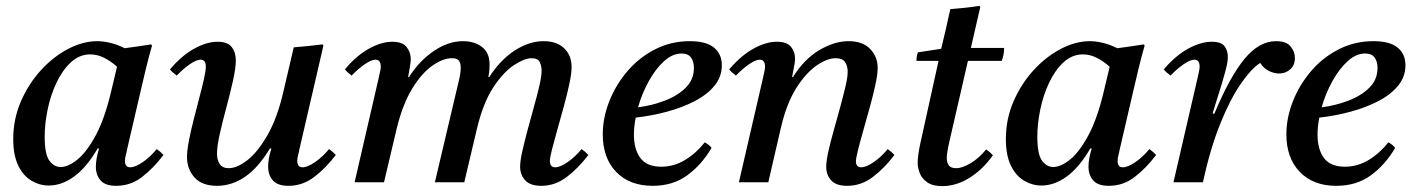

<svg xmlns="http://www.w3.org/2000/svg" viewBox="-20 -620 4809 653"><path d="M146 11Q115 11 87 -5.5Q59 -22 42 -57Q25 -92 25 -147Q25 -215 51 -275Q77 -335 119 -381Q161 -427 211.5 -453.5Q262 -480 311 -480Q330 -480 354 -474.5Q378 -469 404 -456Q425 -459 447.5 -462Q470 -465 494 -469L497 -465Q485 -423 476 -385.5Q467 -348 458 -309L412 -111Q411 -104 408 -93Q405 -82 405 -72Q405 -63 409 -57Q413 -51 423 -51Q440 -51 466 -69Q492 -87 513 -113Q526 -104 536 -93Q502 -48 463 -18Q424 12 375 12Q338 12 322 -6.5Q306 -25 306 -53Q306 -80 317 -115H312Q275 -51 232.5 -20Q190 11 146 11ZM378 -393Q357 -412 334 -423.5Q311 -435 287 -435Q250 -435 221 -408Q192 -381 172 -338.5Q152 -296 142 -247.5Q132 -199 132 -155Q132 -95 148 -73.5Q164 -52 186 -52Q212 -52 243.5 -77.5Q275 -103 305.5 -159.5Q336 -216 358 -309Z M944 -309 979 -459Q1003 -461 1028 -463.5Q1053 -466 1077 -469L1080 -465L998 -111Q997 -104 994 -93Q991 -82 991 -72Q991 -63 995 -57Q999 -51 1009 -51Q1026 -51 1052 -69Q1078 -87 1099 -113Q1112 -104 1122 -93Q1088 -48 1048.5 -18Q1009 12 961 12Q924 12 908 -6.5Q892 -25 892 -53Q892 -81 903 -115H898Q858 -49 813 -18.5Q768 12 718 12Q667 12 641.5 -16.5Q616 -45 616 -86Q616 -108 622.5 -141.5Q629 -175 638.5 -212.5Q648 -250 657.5 -286Q667 -322 673.5 -350.5Q680 -379 680 -394Q680 -417 662 -417Q648 -417 625.5 -401.5Q603 -386 581 -363Q574 -368 568.5 -373Q563 -378 558 -384Q598 -431 640.5 -454.5Q683 -478 720 -478Q754 -478 768 -460Q782 -442 782 -415Q782 -389 772.5 -346Q763 -303 750 -255Q737 -207 727.5 -164.5Q718 -122 718 -97Q718 -77 727 -62.5Q736 -48 758 -48Q786 -48 821 -75Q856 -102 889.5 -160Q923 -218 944 -309Z M1821 12Q1784 12 1766.5 -6.5Q1749 -25 1749 -53Q1749 -73 1756.5 -106Q1764 -139 1774.5 -178.5Q1785 -218 1796 -257Q1807 -296 1814.5 -328.5Q1822 -361 1822 -380Q1822 -396 1815.5 -409Q1809 -422 1788 -422Q1764 -422 1728 -398.5Q1692 -375 1657.5 -322.5Q1623 -270 1602 -182L1559 0H1459L1539 -339Q1543 -355 1545 -367Q1547 -379 1547 -389Q1547 -405 1541 -413.5Q1535 -422 1517 -422Q1486 -422 1449.5 -396Q1413 -370 1381 -317Q1349 -264 1329 -182L1286 0H1186L1268 -355Q1275 -384 1275 -393Q1275 -417 1257 -417Q1243 -417 1220.5 -401.5Q1198 -386 1176 -363Q1169 -368 1163.5 -373Q1158 -378 1153 -384Q1191 -430 1234 -454Q1277 -478 1314 -478Q1349 -478 1363 -460Q1377 -442 1377 -419Q1377 -411 1374.5 -394.5Q1372 -378 1368 -358H1371Q1407 -414 1456 -447Q1505 -480 1555 -480Q1593 -480 1619 -460.5Q1645 -441 1645 -401Q1645 -394 1644.5 -385Q1644 -376 1641 -358H1644Q1682 -417 1731 -448.5Q1780 -480 1829 -480Q1873 -480 1898.5 -456Q1924 -432 1924 -392Q1924 -370 1916.5 -335Q1909 -300 1898 -259.5Q1887 -219 1876 -180.5Q1865 -142 1857.5 -112.5Q1850 -83 1850 -71Q1850 -64 1854 -57.5Q1858 -51 1868 -51Q1885 -51 1911 -69Q1937 -87 1958 -113Q1971 -104 1981 -93Q1947 -48 1907.5 -18Q1868 12 1821 12Z M2435 -398Q2435 -359 2410 -328.5Q2385 -298 2342.5 -276Q2300 -254 2248 -240Q2196 -226 2142 -220Q2136 -189 2136 -162Q2136 -112 2158 -82.5Q2180 -53 2229 -53Q2272 -53 2310 -76Q2348 -99 2377 -136Q2393 -127 2400 -117Q2366 -59 2317 -23.5Q2268 12 2200 12Q2121 12 2075.5 -35.5Q2030 -83 2030 -163Q2030 -219 2052 -275Q2074 -331 2113.5 -377.5Q2153 -424 2207.5 -452Q2262 -480 2326 -480Q2382 -480 2408.5 -458Q2435 -436 2435 -398ZM2150 -255Q2197 -261 2240.5 -277.5Q2284 -294 2312 -321.5Q2340 -349 2340 -389Q2340 -411 2330 -424.5Q2320 -438 2298 -438Q2267 -438 2238 -411.5Q2209 -385 2186 -343Q2163 -301 2150 -255Z M2635 -182 2593 0H2493L2575 -355Q2582 -384 2582 -393Q2582 -417 2564 -417Q2550 -417 2527.5 -401.5Q2505 -386 2483 -363Q2476 -368 2470.5 -373Q2465 -378 2460 -384Q2500 -431 2542.5 -454.5Q2585 -478 2622 -478Q2656 -478 2670 -461Q2684 -444 2684 -421Q2684 -409 2680.5 -392.5Q2677 -376 2674 -358H2677Q2715 -419 2766.5 -449.5Q2818 -480 2866 -480Q2914 -480 2939.5 -453.5Q2965 -427 2965 -389Q2965 -368 2957.5 -333Q2950 -298 2939 -258Q2928 -218 2917 -179.5Q2906 -141 2898.5 -111.5Q2891 -82 2891 -70Q2891 -63 2895 -57Q2899 -51 2909 -51Q2926 -51 2952 -69Q2978 -87 2999 -113Q3012 -104 3022 -93Q2988 -48 2948.5 -18Q2909 12 2861 12Q2824 12 2807 -6.5Q2790 -25 2790 -53Q2790 -73 2797.5 -106Q2805 -139 2816 -178Q2827 -217 2837.5 -255.5Q2848 -294 2855.5 -326Q2863 -358 2863 -376Q2863 -396 2854 -409Q2845 -422 2822 -422Q2793 -422 2757 -397Q2721 -372 2688.5 -321Q2656 -270 2637 -190Z M3387 -413H3272L3209 -139Q3200 -100 3200 -83Q3200 -67 3207 -57.5Q3214 -48 3232 -48Q3253 -48 3282 -65.5Q3311 -83 3334 -112Q3347 -103 3357 -92Q3322 -43 3277 -15Q3232 13 3184 13Q3152 13 3133.5 0Q3115 -13 3108 -31.5Q3101 -50 3101 -66Q3101 -77 3103 -93Q3105 -109 3110 -132L3172 -413H3097Q3097 -421 3098 -428Q3099 -435 3102 -442L3181 -454Q3188 -483 3196.5 -519.5Q3205 -556 3212 -589Q3236 -591 3261.5 -593.5Q3287 -596 3311 -600L3314 -596Q3307 -566 3300 -535.5Q3293 -505 3282 -457H3395Q3395 -445 3393 -434.5Q3391 -424 3387 -413Z M3522 11Q3491 11 3463 -5.5Q3435 -22 3418 -57Q3401 -92 3401 -147Q3401 -215 3427 -275Q3453 -335 3495 -381Q3537 -427 3587.5 -453.5Q3638 -480 3687 -480Q3706 -480 3730 -474.5Q3754 -469 3780 -456Q3801 -459 3823.5 -462Q3846 -465 3870 -469L3873 -465Q3861 -423 3852 -385.5Q3843 -348 3834 -309L3788 -111Q3787 -104 3784 -93Q3781 -82 3781 -72Q3781 -63 3785 -57Q3789 -51 3799 -51Q3816 -51 3842 -69Q3868 -87 3889 -113Q3902 -104 3912 -93Q3878 -48 3839 -18Q3800 12 3751 12Q3714 12 3698 -6.5Q3682 -25 3682 -53Q3682 -80 3693 -115H3688Q3651 -51 3608.5 -20Q3566 11 3522 11ZM3754 -393Q3733 -412 3710 -423.5Q3687 -435 3663 -435Q3626 -435 3597 -408Q3568 -381 3548 -338.5Q3528 -296 3518 -247.5Q3508 -199 3508 -155Q3508 -95 3524 -73.5Q3540 -52 3562 -52Q3588 -52 3619.5 -77.5Q3651 -103 3681.5 -159.5Q3712 -216 3734 -309Z M4071 0H3971L4053 -355Q4060 -384 4060 -393Q4060 -417 4042 -417Q4028 -417 4005.5 -401.5Q3983 -386 3961 -363Q3954 -368 3948.5 -373Q3943 -378 3938 -384Q3978 -431 4021 -454.5Q4064 -478 4101 -478Q4134 -478 4145 -462.5Q4156 -447 4156 -426Q4156 -413 4152 -395.5Q4148 -378 4136 -337L4104 -234L4110 -233Q4162 -358 4212 -419Q4262 -480 4320 -480Q4355 -480 4369.5 -462Q4384 -444 4384 -423Q4384 -398 4368 -384Q4352 -370 4330 -370Q4314 -370 4296 -378.5Q4278 -387 4266 -406Q4235 -386 4199 -333.5Q4163 -281 4129.5 -197.5Q4096 -114 4071 0Z M4760 -398Q4760 -359 4735 -328.5Q4710 -298 4667.5 -276Q4625 -254 4573 -240Q4521 -226 4467 -220Q4461 -189 4461 -162Q4461 -112 4483 -82.5Q4505 -53 4554 -53Q4597 -53 4635 -76Q4673 -99 4702 -136Q4718 -127 4725 -117Q4691 -59 4642 -23.5Q4593 12 4525 12Q4446 12 4400.5 -35.5Q4355 -83 4355 -163Q4355 -219 4377 -275Q4399 -331 4438.5 -377.5Q4478 -424 4532.5 -452Q4587 -480 4651 -480Q4707 -480 4733.5 -458Q4760 -436 4760 -398ZM4475 -255Q4522 -261 4565.5 -277.5Q4609 -294 4637 -321.5Q4665 -349 4665 -389Q4665 -411 4655 -424.5Q4645 -438 4623 -438Q4592 -438 4563 -411.5Q4534 -385 4511 -343Q4488 -301 4475 -255Z"/></svg>

Font: Castoro
Style: Italic
Weight: 400
Italic angle: -11°
Designer: John Hudson with Paul Hanslow, assisted by Kaja Sojewska.
Foundry: Tiro Typeworks Ltd.
Version: Version 2.04